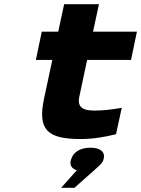

<svg xmlns="http://www.w3.org/2000/svg" viewBox="-20 -650 669 910"><path d="M425 -126C366 -126 346 -148 356 -192L393 -366H601L629 -500H421L449 -630H284L256 -500H178L150 -366H228L189 -184C157 -35 204 9 362 9C418 9 475 0 530 -14L557 -139C504 -130 470 -126 425 -126ZM270 240H333L432 152C455 132 467 120 470 107L471 105C480 72 458 50 409 50C359 50 326 72 317 106L316 108C309 132 319 149 344 157Z"/></svg>

Font: LT Wave Mono Black
Style: Italic
Weight: 900
Designer: Daniel Lyons
Version: Version 2.5 (Glyphs App)